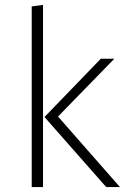

<svg xmlns="http://www.w3.org/2000/svg" viewBox="-20 -761 519 781"><path d="M155 -741 109 -735V0H155ZM445 -522H390L161 -285L412 0H468L216 -287Z"/></svg>

Font: Fira Sans ExtraLight
Style: Regular
Weight: 200
Designer: bBox Type GmbH & Carrois Corporate GbR & Edenspiekermann AG
Foundry: bBox Type GmbH & Carrois Corporate GbR & Edenspiekermann AG
Version: Version 4.300;PS 004.300;hotconv 1.0.88;makeotf.lib2.5.64775